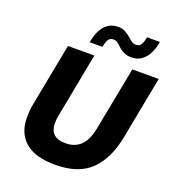

<svg xmlns="http://www.w3.org/2000/svg" viewBox="-166 -1071 1102 1211"><g transform="rotate(20 385.5 -465.0)"><path d="M73 -208Q73 -230 75 -254Q77 -278 82 -304L162 -720H339L257 -290Q251 -262 251 -235Q251 -188 276.5 -163Q302 -138 357 -138Q482 -138 511 -290L594 -720H771L691 -302Q662 -149 579.5 -68.5Q497 12 341 12Q207 12 140 -45.5Q73 -103 73 -208ZM283 -789Q289 -829 305 -864Q321 -899 349.5 -920.5Q378 -942 420 -942Q450 -942 472 -928.5Q494 -915 508 -902Q521 -890 533 -882Q545 -874 562 -874Q587 -874 597 -893.5Q607 -913 612 -942H698Q692 -902 675.5 -867Q659 -832 630.5 -810.5Q602 -789 561 -789Q531 -789 509 -800Q487 -811 472 -826Q460 -838 447.5 -847.5Q435 -857 419 -857Q394 -857 383.5 -837.5Q373 -818 368 -789Z"/></g></svg>

Font: Kufam
Style: Bold Italic
Weight: 700
Italic angle: -11°
Designer: Artur Schmal
Foundry: Original Type
Version: Version 1.301; ttfautohint (v1.8.3)